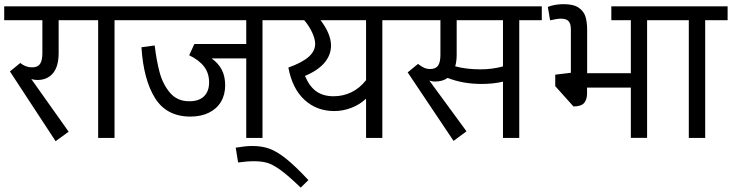

<svg xmlns="http://www.w3.org/2000/svg" viewBox="-27 -646 3427 899"><path d="M148.4 -271.5Q133.3 -271.5 119.6 -275.9L294.4 -29.3L233.4 15.1L19.5 -311.5L67.9 -351.1Q92.8 -330.6 123 -330.6Q149.4 -330.6 160.4 -346.7Q171.4 -362.8 171.4 -397V-551.3H-7.3V-616.2H342.3V-551.3H247.6V-397.9Q247.6 -334.5 220.9 -303Q194.3 -271.5 148.4 -271.5Z M614.3 -551.3H509.3V0H432.6V-551.3H327.6V-616.2H614.3Z M1307.6 -551.3H1202.1V0H1126V-372.6H963.9Q996.1 -349.1 1011.7 -318.8Q1027.3 -288.6 1027.3 -246.6Q1027.3 -202.6 1007.6 -169.4Q987.8 -136.2 950.9 -118.2Q914.1 -100.1 864.7 -100.1Q753.4 -100.1 699.2 -186.3Q645 -272.5 635.3 -424.8L697.3 -433.1Q705.6 -363.3 720.2 -307.9Q734.9 -252.4 768.6 -212.2Q802.2 -171.9 859.4 -171.9Q904.8 -171.9 928.5 -195.3Q952.1 -218.8 952.1 -260.3Q952.1 -303.2 928.7 -334Q905.3 -364.7 858.9 -387.2L882.8 -439.5V-439.9H1126V-551.3H599.6V-616.2H1307.6Z M1417 197.3 1380.9 232.4Q1323.7 177.2 1287.8 151.1Q1252 125 1225.6 116.9Q1199.2 108.9 1163.6 108.9Q1128.4 108.9 1087.9 114.7L1076.7 45.4Q1101.6 41.5 1118.7 39.6Q1135.7 37.6 1155.8 37.6Q1198.7 37.6 1233.9 50Q1269 62.5 1312 96.7Q1355 130.9 1417 197.3Z M1868.2 -551.3H1763.2V0H1687V-184.1Q1657.2 -155.8 1617.7 -140.9Q1578.1 -126 1538.6 -126Q1455.6 -126 1398.7 -178.5Q1341.8 -231 1323.2 -329.6Q1389.2 -353.5 1418.9 -380.4Q1448.7 -407.2 1448.7 -440.9Q1448.7 -462.9 1434.8 -493.4Q1420.9 -523.9 1397.5 -551.3H1293V-616.2H1868.2ZM1687 -551.3H1474.1Q1522.9 -486.8 1522.9 -433.1Q1522.9 -388.2 1492.2 -352.1Q1461.4 -315.9 1400.9 -290.5Q1422.4 -240.2 1454.6 -217.8Q1486.8 -195.3 1535.2 -195.3Q1579.1 -195.3 1617.9 -213.9Q1656.7 -232.4 1687 -270.5Z M2509.8 -551.3H2404.3V0H2328.1V-263.7Q2283.2 -252.9 2228 -252.9Q2140.6 -252.9 2068.8 -281.2Q2045.4 -264.2 2009.8 -264.2Q1997.6 -264.2 1983.4 -268.6L2157.2 -31.2L2096.7 13.7L1881.8 -307.1L1930.2 -346.7Q1945.3 -335 1958.5 -328.9Q1971.7 -322.8 1986.3 -322.8Q2013.2 -322.8 2024.2 -338.9Q2035.2 -355 2035.2 -389.2V-551.3H1853.5V-616.2H2509.8ZM2328.1 -551.3H2111.3V-390.1Q2111.3 -359.9 2104.5 -335.4Q2156.7 -321.3 2222.7 -321.3Q2277.8 -321.3 2328.1 -335Z M3107.9 -551.3H3002.9V-0.5H2926.8V-235.8H2721.7V-208Q2721.7 -180.2 2708.3 -164.1Q2694.8 -147.9 2658.2 -147.5L2572.8 -242.7V-296.4L2646 -305.2V-507.3Q2646 -536.1 2634.8 -547.4Q2623.5 -558.6 2599.6 -558.6Q2581.1 -558.6 2548.8 -550.8L2538.1 -613.8Q2571.3 -626.5 2612.3 -626.5Q2659.2 -626.5 2683.3 -609.4Q2707.5 -592.3 2714.8 -566.7Q2722.2 -541 2722.2 -505.4V-303.2H2926.8V-551.3H2835.4V-616.2H3107.9Z M3379.9 -551.3H3274.9V0H3198.2V-551.3H3093.3V-616.2H3379.9Z"/></svg>

Font: Varta
Style: Regular
Weight: 400
Designer: Joana Correia, Viktoriya Grabowska, Eben Sorkin
Foundry: Sorkin Type
Version: Version 1.003; ttfautohint (v1.3) -l 8 -r 24 -G 200 -x 12 -H